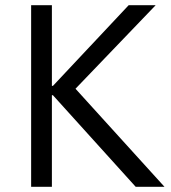

<svg xmlns="http://www.w3.org/2000/svg" viewBox="-20 -720 659 740"><path d="M100 0H180V-353H184L503 0H614L271 -378L580 -700H476L184 -389H180V-700H100Z"/></svg>

Font: Fixel Variable
Style: Regular
Weight: 100
Width: 3
Designer: AlfaBravo + MacPaw
Foundry: Kyrylo Tkachov, Marchela Mozhyna, Serhii Makarenko, Maria Weinstein, Zakhar Kryvoshyya
Version: Version 1.211